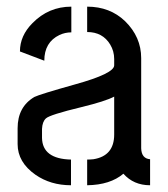

<svg xmlns="http://www.w3.org/2000/svg" viewBox="-20 -550 497 569"><path d="M32.2 -123Q32.2 -69.3 85 -32.2Q129.9 -1 190.4 -1V-77.1Q105.5 -79.1 104.5 -141.6V-168Q105.5 -189.5 116.2 -199.2Q127.9 -210 220.7 -232.4Q293 -250 318.4 -263.7V-151.4Q318.4 -87.9 256.8 -78.1Q247.1 -77.1 238.3 -77.1V-1Q306.6 -2 345.7 -35.2Q376 -1 424.8 -1V-78.1Q399.4 -80.1 398.4 -110.4V-377.9Q398.4 -440.4 350.6 -487.3Q305.7 -530.3 238.3 -530.3V-455.1Q284.2 -455.1 306.6 -418Q318.4 -398.4 318.4 -375V-356.4Q318.4 -332 202.1 -299.8Q97.7 -270.5 82 -262.7Q32.2 -233.4 32.2 -169.9ZM39.1 -397.5 111.3 -370.1Q111.3 -424.8 156.2 -446.3Q172.9 -454.1 191.4 -454.1V-530.3Q124 -530.3 76.2 -481.4Q39.1 -444.3 39.1 -397.5Z"/></svg>

Font: Post No Bills Colombo
Style: SemiBold
Weight: 700
Designer: Kosala Senevirathne, Siva Puranthara, Lasantha Premarathna, Tharique Azeez
Foundry: Mooniak
Version: Version 1.220 ; ttfautohint (v1.5)